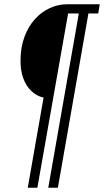

<svg xmlns="http://www.w3.org/2000/svg" viewBox="-20 -706 487 899"><path d="M110 173 184 -249Q152 -256 127 -279.5Q102 -303 89 -339.5Q76 -376 76 -420Q76 -484 94.5 -533.5Q113 -583 144 -617Q175 -651 214 -668.5Q253 -686 294 -686H447L440 -643H394L251 173H206L349 -643H299L155 173Z"/></svg>

Font: Archivo Condensed Thin
Style: Italic
Weight: 250
Width: 3
Italic angle: -10°
Designer: Hector Gatti
Foundry: Omnibus-Type
Version: Version 2.001